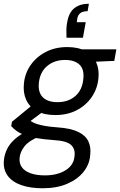

<svg xmlns="http://www.w3.org/2000/svg" viewBox="-51 -776 643 1028"><path d="M177 232Q111 232 62.5 215Q14 198 -10.5 164Q-35 130 -30 81Q-27 51 -13 22Q1 -7 29.5 -32Q58 -57 102 -78L157 -44Q103 -22 80 7.5Q57 37 54 69Q51 99 66.5 120Q82 141 113.5 152Q145 163 189 163Q257 163 301 135Q345 107 348 59Q353 23 330 0.5Q307 -22 236 -26Q182 -30 144.5 -36.5Q107 -43 81.5 -52.5Q56 -62 38.5 -74.5Q21 -87 9 -101L13 -124L124 -215L194 -189L76 -101L95 -141Q107 -132 118 -125Q129 -118 145.5 -112.5Q162 -107 188.5 -102Q215 -97 258 -94Q329 -89 368.5 -69.5Q408 -50 422.5 -18.5Q437 13 432 54Q429 102 397.5 142.5Q366 183 310 207.5Q254 232 177 232ZM245 -160Q185 -160 145.5 -182Q106 -204 89 -242Q72 -280 77 -328Q82 -383 113 -427.5Q144 -472 194.5 -498Q245 -524 309 -524Q369 -524 408 -502Q447 -480 464 -442.5Q481 -405 476 -357Q471 -302 440.5 -257Q410 -212 360 -186Q310 -160 245 -160ZM257 -229Q315 -229 352.5 -262Q390 -295 395 -353Q401 -404 375 -429.5Q349 -455 297 -455Q240 -455 201.5 -422.5Q163 -390 157 -332Q152 -281 178.5 -255Q205 -229 257 -229ZM379 -442 366 -512H572L561 -450ZM425 -756 418 -716Q393 -716 380 -706.5Q367 -697 363 -678L360 -657H408L393 -574H305Q304 -600 304.5 -619.5Q305 -639 309 -658Q318 -710 348 -733Q378 -756 425 -756Z"/></svg>

Font: DM Sans 12pt
Style: Italic
Weight: 400
Italic angle: -10°
Version: Version 4.004;gftools[0.9.30]